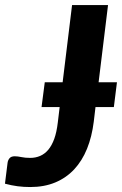

<svg xmlns="http://www.w3.org/2000/svg" viewBox="-37 -746 492 774"><path d="M215.5 -414.5 253.5 -725.5H398.5L360.5 -414.5H434.5L422 -314.5H348L341 -255.5Q333.5 -195 313.8 -146.2Q294 -97.5 262 -63.2Q230 -29 185.8 -10.5Q141.5 8 85 8Q58.5 8 33.8 4.8Q9 1.5 -17 -5.5L-6.5 -89.5Q-5 -100.5 1.5 -108.2Q8 -116 22.5 -116Q34 -116 49 -112.8Q64 -109.5 85 -109.5Q106.5 -109.5 125 -117.5Q143.5 -125.5 157.8 -142.5Q172 -159.5 181.8 -186.5Q191.5 -213.5 196 -252L203.5 -314.5H130.5L143.5 -414.5Z"/></svg>

Font: Lato Heavy
Style: Italic
Weight: 800
Italic angle: -7°
Designer: Lukasz Dziedzic
Foundry: tyPoland Lukasz Dziedzic
Version: Version 2.007; 2014-02-27